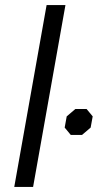

<svg xmlns="http://www.w3.org/2000/svg" viewBox="-20 -734 411 754"><path d="M163 -714H237L110 0H36ZM234 -233 242 -277 276 -306H320L344 -277L336 -233L302 -204H258Z"/></svg>

Font: Chakra Petch
Style: Italic
Weight: 400
Italic angle: -10°
Designer: Katatrad Aksorn Co.,Ltd.
Foundry: Cadson Demak Co.,Ltd.
Version: Version 1.000; ttfautohint (v1.6)